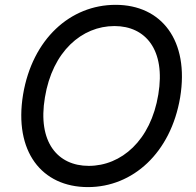

<svg xmlns="http://www.w3.org/2000/svg" viewBox="-20 -757 803 787"><path d="M718.4 -357.6C756.7 -591.3 642 -737.2 453.8 -737.2C268.5 -737.2 112.9 -597.3 74.6 -369.7C36.2 -136 150.9 9.9 340.6 9.9C524.1 9.9 680 -130 718.4 -357.6ZM164.1 -357.6C195 -546.5 315.7 -650.2 449.2 -650.2C576.7 -650.2 659.4 -552.6 628.9 -369.7C598 -180.8 476.9 -77.1 343.8 -77.1C216.3 -77.1 133.2 -174.4 164.1 -357.6Z"/></svg>

Font: Margiela Sans Text
Style: Italic
Weight: 400
Italic angle: -9.39999°
Designer: Stefan Endress, Andreas Faust
Version: Version 1.100;FEAKit 1.0